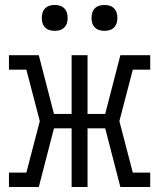

<svg xmlns="http://www.w3.org/2000/svg" viewBox="-20 -752 640 772"><path d="M16 0V-58H86L140 -265L86 -472H16V-530H136L197 -294H268V-530H332V-294H403L464 -530H584V-472H514L460 -265L514 -58H584V0H464L403 -236H332V0H268V-236H197L136 0ZM400 -628Q389 -628 379 -631Q369 -634 361.5 -641.5Q354 -649 351 -659Q348 -669 348 -680Q348 -691 351 -701Q354 -711 361.5 -718.5Q369 -726 379 -729Q389 -732 400 -732Q411 -732 421 -729Q431 -726 438.5 -718.5Q446 -711 449 -701Q452 -691 452 -680Q452 -669 449 -659Q446 -649 438.5 -641.5Q431 -634 421 -631Q411 -628 400 -628ZM200 -628Q189 -628 179 -631Q169 -634 161.5 -641.5Q154 -649 151 -659Q148 -669 148 -680Q148 -691 151 -701Q154 -711 161.5 -718.5Q169 -726 179 -729Q189 -732 200 -732Q211 -732 221 -729Q231 -726 238.5 -718.5Q246 -711 249 -701Q252 -691 252 -680Q252 -669 249 -659Q246 -649 238.5 -641.5Q231 -634 221 -631Q211 -628 200 -628Z"/></svg>

Font: Iosevka Curly Slab LtEx
Style: Regular
Weight: 300
Width: 7
Monospace: yes
Designer: Belleve Invis
Foundry: Belleve Invis
Version: Version 11.1.0; ttfautohint (v1.8.3)